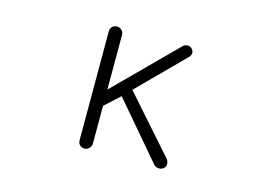

<svg xmlns="http://www.w3.org/2000/svg" viewBox="-80 -683 1159 846"><g transform="rotate(15 500.0 -260.5)"><path d="M329.1 -506.8V-12.7Q329.1 1 337.9 9.8Q346.7 17.6 359.4 17.6Q371.1 17.6 379.9 8.8Q389.6 0 389.6 -14.6V-185.5L458 -248L670.9 2Q679.7 14.6 694.3 16.6Q706.1 18.6 716.8 11.7Q727.5 4.9 728.5 -6.8Q730.5 -20.5 719.7 -34.2L496.1 -287.1L702.1 -494.1Q710 -503.9 709 -514.6Q708 -524.4 699.2 -532.2Q691.4 -539.1 680.7 -539.1Q668 -539.1 658.2 -528.3L389.6 -259.8V-507.8Q389.6 -522.5 379.9 -531.2Q371.1 -539.1 359.4 -539.1Q346.7 -539.1 337.9 -531.2Q329.1 -522.5 329.1 -506.8Z"/></g></svg>

Font: GulimChe
Style: Regular
Weight: 400
Monospace: yes
Version: Version 2.21